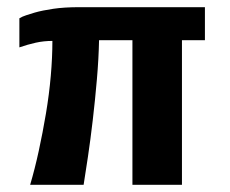

<svg xmlns="http://www.w3.org/2000/svg" viewBox="-20 -515 640 535"><path d="M64 0Q77 -44 88 -94.5Q99 -145 108 -198.5Q117 -252 121.5 -303.5Q126 -355 126 -401Q102 -401 79.5 -396Q57 -391 34 -383V-464Q42 -469 53 -472.5Q64 -476 77 -480Q98 -486 128.5 -490.5Q159 -495 201 -495H551V-403H487V0H349V-403H256Q255 -352 250 -294Q245 -236 238.5 -180.5Q232 -125 225 -78Q218 -31 213 0Z"/></svg>

Font: Alumni Sans ExtraBold
Style: Regular
Weight: 800
Designer: Robert E. Leuschke
Foundry: Robert E. Leuschke
Version: Version 1.018